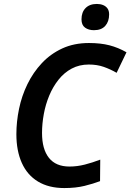

<svg xmlns="http://www.w3.org/2000/svg" viewBox="-20 -943 661 973"><path d="M306 10Q227 10 172.5 -23Q118 -56 90.5 -117.5Q63 -179 63 -263Q63 -326 76.5 -391.5Q90 -457 119 -516.5Q148 -576 192 -623Q236 -670 295.5 -697.5Q355 -725 431 -725Q490 -725 534.5 -713.5Q579 -702 621 -678L571 -574Q540 -592 506 -604Q472 -616 430 -616Q382 -616 343.5 -595.5Q305 -575 276.5 -539Q248 -503 229.5 -458.5Q211 -414 202 -365Q193 -316 193 -269Q193 -187 228 -143Q263 -99 332 -99Q371 -99 410 -109Q449 -119 488 -134L487 -25Q453 -12 408.5 -1Q364 10 306 10ZM456 -790Q429 -790 411 -803Q393 -816 393 -845Q393 -881 413.5 -902Q434 -923 471 -923Q488 -923 502 -917.5Q516 -912 524.5 -900.5Q533 -889 533 -870Q533 -834 513.5 -812Q494 -790 456 -790Z"/></svg>

Font: Noto Sans Display SemiBold
Style: Italic
Weight: 600
Italic angle: -12°
Designer: Monotype Design Team
Foundry: Monotype Imaging Inc.
Version: Version 2.003